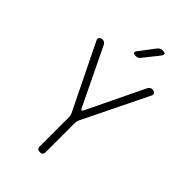

<svg xmlns="http://www.w3.org/2000/svg" viewBox="-280 -1050 1160 1160"><g transform="rotate(45 300.0 -470.0)"><path d="M300 10Q287 10 281 4Q275 -2 275 -15V-260Q275 -270 273 -279.5Q271 -289 266 -298L64 -711Q61 -717 62 -722.5Q63 -728 66.5 -731.5Q70 -735 75 -737.5Q80 -740 86 -740Q94 -740 102 -735.5Q110 -731 115 -721L291 -356Q296 -347 300 -347Q304 -347 309 -356L485 -721Q490 -731 498 -735.5Q506 -740 514 -740Q520 -740 525 -737.5Q530 -735 533.5 -731.5Q537 -728 538 -722.5Q539 -717 536 -711L334 -298Q329 -289 327 -279.5Q325 -270 325 -260V-15Q325 -2 319 4Q313 10 300 10ZM299 -810Q281 -810 277.5 -817Q274 -824 285 -838L358 -934Q364 -942 372 -946Q380 -950 390 -950Q410 -950 413 -942.5Q416 -935 404 -919L328 -824Q323 -817 315.5 -813.5Q308 -810 299 -810Z"/></g></svg>

Font: Maple Mono NL Thin
Style: Regular
Weight: 250
Monospace: yes
Designer: subframe7536
Version: Version 7.000